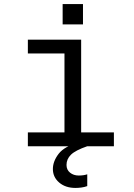

<svg xmlns="http://www.w3.org/2000/svg" viewBox="-20 -719 658 944"><path d="M379 -524V-68H540V0H117V-68H297V-456H117V-524ZM288 -599V-699H388V-599ZM371 -20 409 0Q351 20 329 41.5Q307 63 307 92Q307 116 324.5 130Q342 144 367 144Q391 144 409 138V196Q395 201 380 203Q365 205 351 205Q302 205 271 178.5Q240 152 240 112Q240 74 268.5 37Q297 0 371 -20Z"/></svg>

Font: Fragment Mono
Style: Regular
Weight: 400
Monospace: yes
Designer: Wei Huang based on Nimbus Sans by URW Studio, based on Helvetica by Max Miedinger.
Foundry: Wei Huang
Version: Version 1.021; ttfautohint (v1.8.4.7-5d5b)